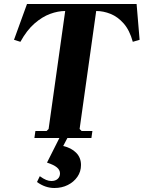

<svg xmlns="http://www.w3.org/2000/svg" viewBox="-20 -690 718 960"><path d="M663 -670 678 -491 644 -481Q628 -539 598.5 -572.5Q569 -606 533 -620.5Q497 -635 461 -635L378 -45L388 -35H442L437 0H152L157 -35H213L223 -45L306 -635Q270 -635 230.5 -620.5Q191 -606 152.5 -572.5Q114 -539 82 -481L50 -491L115 -670ZM179 191Q197 204 210.5 209.5Q224 215 237 215Q257 215 268.5 204.5Q280 194 280 177Q280 160 264.5 147Q249 134 215 123L277 0H317L296 40Q336 49 360.5 73.5Q385 98 385 135Q385 168 367 194Q349 220 319 235Q289 250 252 250Q206 250 165 220Z"/></svg>

Font: Brygada 1918
Style: Bold Italic
Weight: 700
Italic angle: -8°
Designer: Mateusz Machalski | Borys Kosmynka | Przemek Hoffer
Foundry: NIEPODLEGLA 2018
Version: Version 3.006